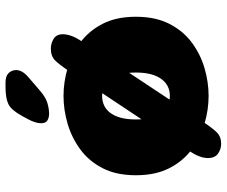

<svg xmlns="http://www.w3.org/2000/svg" viewBox="-80 -646 780 659"><g transform="rotate(-90 309.5 -316.0)"><path d="M472.5 -531Q491 -531 506.5 -521.2Q522 -511.5 522 -489.5Q522 -477.5 516.8 -461.8Q511.5 -446 498.5 -426.5L223 -11Q199.5 24.5 184.8 39Q170 53.5 146 53.5Q127.5 53.5 112.2 42.8Q97 32 97 8Q97 -19 120 -54L393 -465Q417 -501 431.8 -516Q446.5 -531 472.5 -531ZM310.5 10.5Q263 10.5 215 -3.5Q167 -17.5 126.8 -47.2Q86.5 -77 62.2 -124.5Q38 -172 38 -239Q38 -306 62.2 -353.2Q86.5 -400.5 126.8 -430Q167 -459.5 215 -473.5Q263 -487.5 310.5 -487.5Q357.5 -487.5 405.5 -473.5Q453.5 -459.5 493.5 -430Q533.5 -400.5 557.8 -353.2Q582 -306 582 -239Q582 -172 557.8 -124.5Q533.5 -77 493.5 -47.2Q453.5 -17.5 405.5 -3.5Q357.5 10.5 310.5 10.5ZM310.5 -122.5Q328.5 -122.5 343 -129.8Q357.5 -137 368.2 -151.5Q379 -166 384.8 -187.8Q390.5 -209.5 390.5 -239Q390.5 -268.5 384.8 -290.2Q379 -312 368.2 -326.5Q357.5 -341 343 -348Q328.5 -355 310.5 -355Q292.5 -355 277.5 -348Q262.5 -341 251.8 -326.5Q241 -312 235.2 -290.2Q229.5 -268.5 229.5 -239Q229.5 -209.5 235.2 -187.8Q241 -166 251.8 -151.5Q262.5 -137 277.5 -129.8Q292.5 -122.5 310.5 -122.5ZM248.5 -537Q236 -537 226.2 -542.8Q216.5 -548.5 216.5 -565Q216.5 -583.5 231 -610.5L241 -629Q261.5 -666.5 281.8 -676.5Q302 -686.5 340 -686.5H357.5Q378 -686.5 388.5 -676Q399 -665.5 399 -650Q399 -629 374.5 -608L328.5 -568.5Q305.5 -548.5 285.8 -542.8Q266 -537 248.5 -537Z"/></g></svg>

Font: Sono ExtraLight Monospace ExtraBold
Style: Regular
Weight: 800
Version: Version 2.112